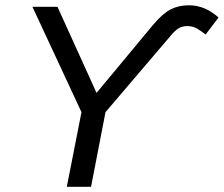

<svg xmlns="http://www.w3.org/2000/svg" viewBox="-20 -714 855 734"><path d="M701.7 -693.8Q764.2 -693.8 815.4 -647L766.1 -582Q749.5 -595.2 733.4 -604.7Q717.3 -614.3 696.3 -614.3Q677.7 -614.3 663.6 -606.2Q649.4 -598.1 631.8 -576.7L383.3 -285.2L328.1 0H235.4L291.5 -285.2L104 -688H199.7L349.1 -358.9L564.9 -618.7Q602.1 -662.6 632.6 -678.2Q663.1 -693.8 701.7 -693.8Z"/></svg>

Font: Liberation Sans
Style: Italic
Weight: 400
Italic angle: -12°
Designer: Steve Matteson
Foundry: Ascender Corporation
Version: Version 2.1.5